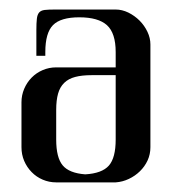

<svg xmlns="http://www.w3.org/2000/svg" viewBox="-20 -714 380 397"><path d="M219.2 -574.7V-606.4Q219.2 -645.5 201.2 -661.9Q183.1 -678.2 144 -678.2Q105.5 -678.2 89.6 -662.1Q73.7 -646 73.7 -606.4V-598.6H55.2V-651.9Q55.2 -666.5 56.2 -675Q57.1 -683.6 60.8 -688Q64.5 -692.4 72.3 -693.4Q80.1 -694.3 93.3 -694.3H219.2Q232.4 -694.3 245.4 -688Q258.3 -681.6 268.6 -671.4Q278.8 -661.1 284.9 -648.2Q291 -635.3 291 -622.1V-409.7Q291 -395 285.2 -382.3Q279.3 -369.6 269.3 -359.9Q259.3 -350.1 246.3 -344Q233.4 -337.9 219.2 -336.9H96.2Q81.5 -336.9 68.4 -342.5Q55.2 -348.1 45.4 -358.2Q35.6 -368.2 30 -381.3Q24.4 -394.5 24.4 -409.7V-502.4Q24.4 -517.1 30 -530.3Q35.6 -543.5 45.4 -553.5Q55.2 -563.5 68.4 -569.1Q81.5 -574.7 96.2 -574.7ZM219.2 -558.6H169.9Q149.4 -558.6 135.5 -554.9Q121.6 -551.3 112.8 -542.7Q104 -534.2 100.1 -520.5Q96.2 -506.8 96.2 -486.8V-425.3Q96.2 -388.2 109.6 -372.1Q123 -356 156.2 -353.5Q190.9 -355.5 205.1 -371.6Q219.2 -387.7 219.2 -425.3Z"/></svg>

Font: Unique
Style: Regular
Weight: 400
Designer: Anna Pocius (aka Artmaker)
Foundry: Anna Pocius
Version: Version 1.000 2013 initial release